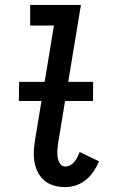

<svg xmlns="http://www.w3.org/2000/svg" viewBox="-20 -755 490 783"><path d="M247 8Q223 8 201 2Q179 -4 162.5 -17.5Q146 -31 135.5 -50.5Q125 -70 121 -92.5Q117 -115 118 -138Q119 -161 123 -185L200 -651H103V-735H310L217 -171Q215 -157 214 -142.5Q213 -128 215 -114Q217 -100 224.5 -88Q232 -76 247 -76Q257 -76 267 -81.5Q277 -87 284 -96Q291 -105 296 -115Q301 -125 305 -135L384 -97Q375 -76 362 -56.5Q349 -37 331 -22Q313 -7 290.5 0.5Q268 8 247 8ZM359 -343H57L58 -421H360Z"/></svg>

Font: Iosevka Custom Medium
Style: Italic
Weight: 500
Italic angle: -9°
Designer: Belleve Invis
Foundry: Belleve Invis
Version: Version 27.0.1